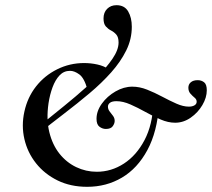

<svg xmlns="http://www.w3.org/2000/svg" viewBox="-20 -708 817 740"><path d="M316 12Q252 12 202 -12.5Q152 -37 119 -78.5Q86 -120 74 -172Q62 -224 74 -278Q86 -333 119 -375Q152 -417 200.5 -441Q249 -465 304 -465Q330 -465 355 -459.5Q380 -454 400 -441L317 -363Q305 -407 286 -421Q267 -435 250 -435Q226 -435 209.5 -417.5Q193 -400 182.5 -371.5Q172 -343 167 -310Q158 -248 170 -199Q182 -150 209 -116Q236 -82 273.5 -64Q311 -46 353 -46Q409 -46 457.5 -77.5Q506 -109 537 -168Q568 -227 571 -309L593 -303Q586 -200 548 -129.5Q510 -59 450 -23.5Q390 12 316 12ZM126 -191 112 -205Q143 -232 185 -265.5Q227 -299 271 -336Q315 -373 352.5 -410Q390 -447 413.5 -481.5Q437 -516 437 -544Q437 -565 428 -575Q419 -585 408 -590.5Q397 -596 388 -606Q379 -616 379 -637Q379 -660 393 -674Q407 -688 429 -688Q460 -688 474 -664Q488 -640 488 -605Q488 -557 466.5 -513.5Q445 -470 408.5 -429Q372 -388 325 -348.5Q278 -309 227 -270Q176 -231 126 -191ZM388 -211Q375 -211 363.5 -219.5Q352 -228 352 -250Q352 -280 372.5 -308.5Q393 -337 425 -355.5Q457 -374 490 -374Q518 -374 547 -362.5Q576 -351 605 -335.5Q634 -320 660 -308.5Q686 -297 708 -297Q721 -297 729.5 -302Q738 -307 738 -316Q738 -325 730 -331.5Q722 -338 714 -347Q706 -356 706 -370Q706 -383 715.5 -391Q725 -399 742 -399Q756 -399 766.5 -391Q777 -383 777 -360Q777 -332 760 -303Q743 -274 715 -254.5Q687 -235 655 -235Q628 -235 599 -247.5Q570 -260 540.5 -276.5Q511 -293 482.5 -305.5Q454 -318 429 -318Q412 -318 404 -312Q396 -306 396 -297Q396 -287 402.5 -278.5Q409 -270 415.5 -261.5Q422 -253 422 -242Q422 -232 414.5 -221.5Q407 -211 388 -211Z"/></svg>

Font: Cormorant
Style: Bold Italic
Weight: 700
Italic angle: -10°
Designer: Christian Thalmann (Catharsis Fonts)
Foundry: Catharsis Fonts
Version: Version 4.000